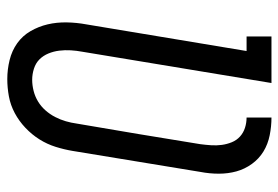

<svg xmlns="http://www.w3.org/2000/svg" viewBox="-142 -634 783 540"><g transform="rotate(90 250.0 -363.5)"><path d="M202 8Q175 8 148.5 1.5Q122 -5 101 -20Q80 -35 67 -57.5Q54 -80 48 -105.5Q42 -131 42.5 -159Q43 -187 48 -214L123 -665H82V-735H213L125 -203Q122 -187 121 -170.5Q120 -154 122 -138Q124 -122 130 -107.5Q136 -93 146.5 -82.5Q157 -72 172.5 -67Q188 -62 204 -62Q219 -62 235 -66Q251 -70 265 -78.5Q279 -87 290 -99.5Q301 -112 308.5 -126.5Q316 -141 320.5 -156.5Q325 -172 327 -187Q342 -274 356.5 -361Q371 -448 385 -535Q387 -550 388 -565.5Q389 -581 387 -595.5Q385 -610 379.5 -623.5Q374 -637 363.5 -646.5Q353 -656 339 -660.5Q325 -665 310 -665V-735Q335 -735 360 -730Q385 -725 405.5 -712.5Q426 -700 440.5 -680Q455 -660 461.5 -636.5Q468 -613 468 -587Q468 -561 463 -535L404 -176Q400 -152 392.5 -128Q385 -104 371.5 -82.5Q358 -61 339 -43Q320 -25 297.5 -13Q275 -1 250.5 3.5Q226 8 202 8Z"/></g></svg>

Font: Iosevka Slab
Style: Italic
Weight: 400
Italic angle: -9°
Monospace: yes
Designer: Belleve Invis
Foundry: Belleve Invis
Version: Version 11.1.0; ttfautohint (v1.8.3)